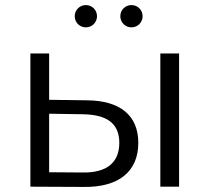

<svg xmlns="http://www.w3.org/2000/svg" viewBox="-20 -737 827 758"><path d="M305 -286C402 -285 451 -250 451 -173C451 -95 401 -54 305 -56L174 -57V-288ZM100 -526V0L310 1C449 3 526 -60 526 -173C526 -280 456 -340 323 -341L174 -343V-526ZM613 -526V0H687V-526ZM319 -629C343 -629 363 -648 363 -673C363 -698 343 -717 319 -717C295 -717 275 -698 275 -673C275 -648 295 -629 319 -629ZM499 -629C523 -629 543 -648 543 -673C543 -698 523 -717 499 -717C475 -717 455 -698 455 -673C455 -648 475 -629 499 -629Z"/></svg>

Font: Montserrat-Alt1
Style: Regular
Weight: 400
Designer: Differentunic
Foundry: Differentunic
Version: Version 7.222